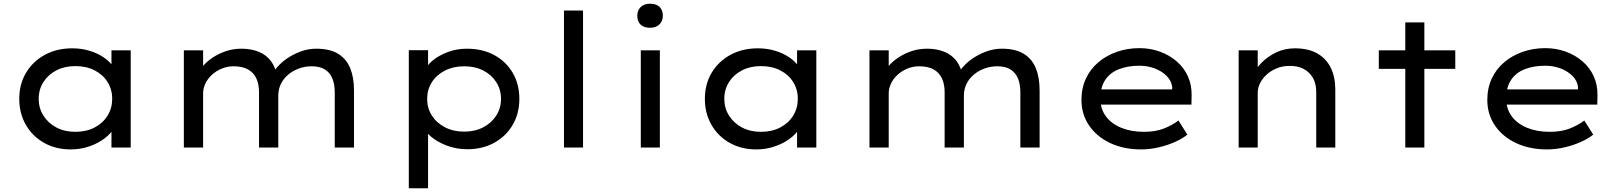

<svg xmlns="http://www.w3.org/2000/svg" viewBox="-20 -797 8747 1037"><path d="M362 10Q281 10 218 -25.5Q155 -61 119.5 -123Q84 -185 84 -263Q84 -343 121 -404.5Q158 -466 222.5 -501Q287 -536 370 -536Q420 -536 463 -523Q506 -510 538 -488.5Q570 -467 589 -440.5Q608 -414 609 -387L582 -389V-525H686V0H582V-136L604 -135Q602 -110 581.5 -84.5Q561 -59 527.5 -37.5Q494 -16 451.5 -3Q409 10 362 10ZM387 -85Q446 -85 491 -108.5Q536 -132 561 -172.5Q586 -213 586 -263Q586 -314 561 -354Q536 -394 491 -417Q446 -440 387 -440Q329 -440 284.5 -417Q240 -394 214.5 -354Q189 -314 189 -263Q189 -213 214.5 -172.5Q240 -132 284.5 -108.5Q329 -85 387 -85Z M973 0V-525H1077V-391L1047 -390Q1055 -414 1075.5 -439Q1096 -464 1128 -485.5Q1160 -507 1199.5 -520.5Q1239 -534 1285 -534Q1336 -534 1377 -517.5Q1418 -501 1443.5 -467Q1469 -433 1476 -382L1449 -388L1456 -405Q1468 -426 1490.5 -448.5Q1513 -471 1544 -490Q1575 -509 1611.5 -521.5Q1648 -534 1688 -534Q1762 -534 1807 -506Q1852 -478 1872 -427.5Q1892 -377 1892 -309V0H1788V-298Q1788 -342 1775 -373.5Q1762 -405 1734.5 -422Q1707 -439 1664 -439Q1626 -439 1593 -426.5Q1560 -414 1535 -392.5Q1510 -371 1496.5 -342.5Q1483 -314 1483 -280V0H1379V-300Q1379 -342 1364.5 -373.5Q1350 -405 1319.5 -422Q1289 -439 1242 -439Q1207 -439 1176.5 -426Q1146 -413 1123.5 -392Q1101 -371 1089 -345Q1077 -319 1077 -294V0Z M2188 220V-526H2292V-405L2276 -414Q2283 -442 2316 -469.5Q2349 -497 2397.5 -515.5Q2446 -534 2501 -534Q2586 -534 2649.5 -499.5Q2713 -465 2749 -404Q2785 -343 2785 -263Q2785 -184 2749 -122.5Q2713 -61 2649.5 -26Q2586 9 2504 9Q2445 9 2393.5 -10.5Q2342 -30 2307.5 -59.5Q2273 -89 2266 -117L2292 -131V220ZM2487 -86Q2545 -86 2590 -109.5Q2635 -133 2660.5 -173Q2686 -213 2686 -263Q2686 -313 2660.5 -353Q2635 -393 2590.5 -416Q2546 -439 2487 -439Q2429 -439 2383.5 -416Q2338 -393 2312.5 -353Q2287 -313 2287 -263Q2287 -213 2312.5 -173Q2338 -133 2383.5 -109.5Q2429 -86 2487 -86Z M3026 0V-740H3129V0Z M3441 0V-525H3544V0ZM3491 -647Q3458 -647 3440 -664Q3422 -681 3422 -712Q3422 -741 3440.5 -759Q3459 -777 3491 -777Q3524 -777 3542 -760Q3560 -743 3560 -712Q3560 -683 3541.5 -665Q3523 -647 3491 -647Z M4065 10Q3984 10 3921 -25.5Q3858 -61 3822.5 -123Q3787 -185 3787 -263Q3787 -343 3824 -404.5Q3861 -466 3925.5 -501Q3990 -536 4073 -536Q4123 -536 4166 -523Q4209 -510 4241 -488.5Q4273 -467 4292 -440.5Q4311 -414 4312 -387L4285 -389V-525H4389V0H4285V-136L4307 -135Q4305 -110 4284.5 -84.5Q4264 -59 4230.5 -37.5Q4197 -16 4154.5 -3Q4112 10 4065 10ZM4090 -85Q4149 -85 4194 -108.5Q4239 -132 4264 -172.5Q4289 -213 4289 -263Q4289 -314 4264 -354Q4239 -394 4194 -417Q4149 -440 4090 -440Q4032 -440 3987.5 -417Q3943 -394 3917.5 -354Q3892 -314 3892 -263Q3892 -213 3917.5 -172.5Q3943 -132 3987.5 -108.5Q4032 -85 4090 -85Z M4676 0V-525H4780V-391L4750 -390Q4758 -414 4778.5 -439Q4799 -464 4831 -485.5Q4863 -507 4902.5 -520.5Q4942 -534 4988 -534Q5039 -534 5080 -517.5Q5121 -501 5146.5 -467Q5172 -433 5179 -382L5152 -388L5159 -405Q5171 -426 5193.5 -448.5Q5216 -471 5247 -490Q5278 -509 5314.5 -521.5Q5351 -534 5391 -534Q5465 -534 5510 -506Q5555 -478 5575 -427.5Q5595 -377 5595 -309V0H5491V-298Q5491 -342 5478 -373.5Q5465 -405 5437.5 -422Q5410 -439 5367 -439Q5329 -439 5296 -426.5Q5263 -414 5238 -392.5Q5213 -371 5199.5 -342.5Q5186 -314 5186 -280V0H5082V-300Q5082 -342 5067.5 -373.5Q5053 -405 5022.5 -422Q4992 -439 4945 -439Q4910 -439 4879.5 -426Q4849 -413 4826.5 -392Q4804 -371 4792 -345Q4780 -319 4780 -294V0Z M6143 10Q6049 10 5976 -24.5Q5903 -59 5862 -119.5Q5821 -180 5821 -257Q5821 -321 5845 -372.5Q5869 -424 5912 -460.5Q5955 -497 6012 -517Q6069 -537 6134 -537Q6193 -537 6245 -518Q6297 -499 6336 -465Q6375 -431 6396 -384.5Q6417 -338 6416 -282L6415 -232H5908L5885 -314H6326L6311 -303V-327Q6307 -361 6281 -387Q6255 -413 6216.5 -427.5Q6178 -442 6134 -442Q6072 -442 6024 -423.5Q5976 -405 5949.5 -365.5Q5923 -326 5923 -264Q5923 -210 5952.5 -169.5Q5982 -129 6035.5 -107Q6089 -85 6158 -85Q6221 -85 6265.5 -102.5Q6310 -120 6345 -146L6393 -70Q6366 -48 6325.5 -30Q6285 -12 6237.5 -1Q6190 10 6143 10Z M6670 0V-525H6773V-395L6744 -388Q6761 -425 6794 -458.5Q6827 -492 6873 -514Q6919 -536 6973 -536Q7046 -536 7094.5 -508.5Q7143 -481 7167.5 -431Q7192 -381 7192 -314V0H7089V-302Q7089 -346 7070.5 -377.5Q7052 -409 7019.5 -425.5Q6987 -442 6944 -441Q6907 -441 6875.5 -428Q6844 -415 6821 -394Q6798 -373 6785.5 -347.5Q6773 -322 6773 -296V0H6722Q6702 0 6689 0Q6676 0 6670 0Z M7570 0V-676H7673V0ZM7427 -425V-525H7840V-425Z M8335 10Q8241 10 8168 -24.5Q8095 -59 8054 -119.5Q8013 -180 8013 -257Q8013 -321 8037 -372.5Q8061 -424 8104 -460.5Q8147 -497 8204 -517Q8261 -537 8326 -537Q8385 -537 8437 -518Q8489 -499 8528 -465Q8567 -431 8588 -384.5Q8609 -338 8608 -282L8607 -232H8100L8077 -314H8518L8503 -303V-327Q8499 -361 8473 -387Q8447 -413 8408.5 -427.5Q8370 -442 8326 -442Q8264 -442 8216 -423.5Q8168 -405 8141.5 -365.5Q8115 -326 8115 -264Q8115 -210 8144.5 -169.5Q8174 -129 8227.5 -107Q8281 -85 8350 -85Q8413 -85 8457.5 -102.5Q8502 -120 8537 -146L8585 -70Q8558 -48 8517.5 -30Q8477 -12 8429.5 -1Q8382 10 8335 10Z"/></svg>

Font: Lexend Giga
Style: Regular
Weight: 400
Designer: Bonnie Shaver-Troup, Thomas Jockin
Foundry: Lexend
Version: Version 1.007